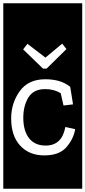

<svg xmlns="http://www.w3.org/2000/svg" viewBox="-32 -937 521 1170"><path d="M-12 213V-917H469V213ZM252 -519 373 -638 347 -671 245 -586 135 -670 109 -636 230 -519ZM426 -150 366 -163Q346 -50 246 -50Q180 -50 145 -95Q110 -140 110 -220Q110 -292 141 -343Q172 -394 243 -394Q298 -394 338 -369L355 -294L413 -301L396 -408Q362 -434 325 -444Q288 -454 244 -454Q140 -454 88 -381Q36 -308 36 -216Q36 -109 91 -49.5Q146 10 238 10Q330 10 373.5 -41Q417 -92 426 -150Z"/></svg>

Font: Zilla Slab Highlight
Style: Regular
Weight: 400
Designer: Typotheque Type Foundry
Foundry: Typotheque type foundry
Version: Version 1.1; 2017; ttfautohint (v1.6)